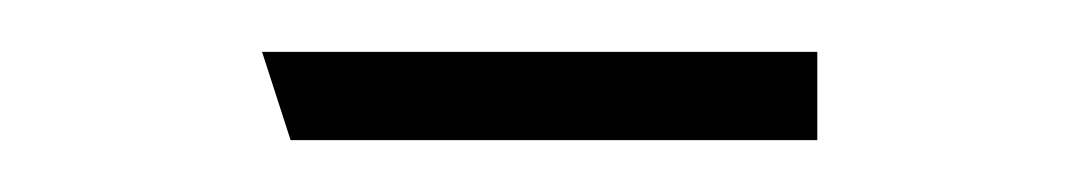

<svg xmlns="http://www.w3.org/2000/svg" viewBox="-20 -54 416 74"><path d="M81 -34H295V0H92Z"/></svg>

Font: FiraGO UltraLight
Style: Regular
Weight: 200
Designer: bBox Type
Foundry: bBox Type GmbH
Version: Version 1.001